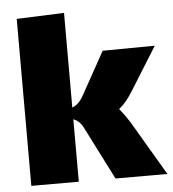

<svg xmlns="http://www.w3.org/2000/svg" viewBox="-52 -735 735 818"><g transform="rotate(-5 315.5 -326.0)"><path d="M631 35H409L296 -188Q280 -222 252 -232V35H49V-679L252 -687V-282Q281 -293 301 -330L402 -512L625 -514L509 -328Q482 -284 450 -258Q477 -228 512 -167Z"/></g></svg>

Font: Lalezar
Style: Regular
Weight: 400
Designer: Borna Izadpanah
Foundry: Borna Izadpanah
Version: Version 1.003;November 28, 2018;FontCreator 11.5.0.2421 64-b